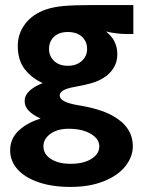

<svg xmlns="http://www.w3.org/2000/svg" viewBox="-20 -492 555 756"><path d="M250 15Q206 15 178.5 35Q151 55 151 84Q151 115 180.5 134Q210 153 258 153Q309 153 340 133.5Q371 114 371 84Q371 55 337.5 35Q304 15 250 15ZM323 -299Q323 -329 302.5 -347.5Q282 -366 247 -366Q213 -366 193 -347.5Q173 -329 173 -299Q173 -271 193 -252Q213 -233 247 -233Q281 -233 302 -252Q323 -271 323 -299ZM505 -472V-358H480Q440 -358 397 -368Q442 -334 442 -278Q442 -248 427 -224Q412 -200 387 -185Q366 -172 340 -164.5Q314 -157 275 -150Q245 -145 230 -136.5Q215 -128 215 -116Q215 -90 286 -78Q374 -64 424 -36Q503 8 503 84Q503 125 474 162Q445 199 389 221.5Q333 244 258 244Q184 244 130 225Q76 206 48 173.5Q20 141 20 100Q20 53 54.5 21.5Q89 -10 140 -25Q108 -40 92.5 -56.5Q77 -73 77 -95Q77 -136 148 -165Q105 -184 77.5 -219.5Q50 -255 50 -311Q50 -360 79.5 -398.5Q109 -437 162 -455Q192 -465 232 -468.5Q272 -472 335 -472Z"/></svg>

Font: Madhuban SemiBold
Style: Regular
Weight: 600
Designer: jaikishan Patel
Foundry: MagicType
Version: Version 1.000